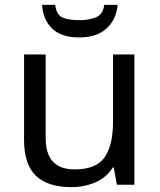

<svg xmlns="http://www.w3.org/2000/svg" viewBox="-20 -760 658 790"><path d="M533 -536V0H461L448 -71H444Q418 -29 372 -9.5Q326 10 274 10Q177 10 128 -36.5Q79 -83 79 -185V-536H168V-191Q168 -63 287 -63Q376 -63 410.5 -113Q445 -163 445 -257V-536ZM464 -740Q459 -680 418.5 -643Q378 -606 306 -606Q232 -606 194.5 -642.5Q157 -679 153 -740H207Q212 -699 237 -688Q262 -677 308 -677Q347 -677 375.5 -689Q404 -701 409 -740Z"/></svg>

Font: Noto Sans Mayan Numerals
Style: Regular
Weight: 400
Designer: Monotype Design Team
Foundry: Monotype Imaging Inc.
Version: Version 2.001; ttfautohint (v1.8.4.7-5d5b)